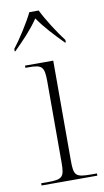

<svg xmlns="http://www.w3.org/2000/svg" viewBox="-87 -808 463 851"><g transform="rotate(-10 144.0 -383.0)"><path d="M15 -617V-606H18C62 -650 99 -688 130 -734C162 -688 198 -650 241 -606H245V-617C214 -657 173 -721 151 -766H109C87 -721 46 -657 15 -617ZM29 0H280V-10H255C184 -10 176 -18 176 -86V-536H49V-526H64C123 -526 134 -517 134 -451V-85C134 -18 125 -10 56 -10H29Z"/></g></svg>

Font: Noto Serif Display ExtraLight
Style: Regular
Weight: 200
Designer: Monotype Design Team
Foundry: Monotype Imaging Inc.
Version: Version 2.009